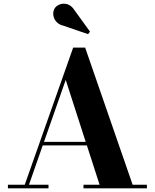

<svg xmlns="http://www.w3.org/2000/svg" viewBox="-20 -1023 840 1043"><path d="M322.5 -884 458.5 -837.5 469 -851 382.5 -970.5C352.5 -1017.5 296.5 -1007 278 -979C257 -947 274.5 -895 322.5 -884ZM23 -19.5V0H243.5V-19.5H137.5L212 -233H452L521 -19.5H433.5V0H778V-19.5H700.5L442.5 -764.5H377.5L114.5 -19.5ZM337 -589 445.5 -252.5H219Z"/></svg>

Font: Bodoni* 11pt
Style: Bold
Weight: 700
Version: Version 2.3